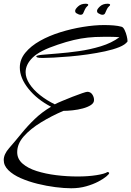

<svg xmlns="http://www.w3.org/2000/svg" viewBox="-30 -899 702 1027"><path d="M401 -820Q392 -820 379 -828Q372 -832 372 -841Q372 -850 387.5 -864.5Q403 -879 428 -879Q442 -879 442 -873Q442 -869 437 -866Q428 -858 423.5 -847Q419 -836 415 -828Q411 -820 401 -820ZM518 -820Q509 -820 496 -828Q489 -832 489 -841Q489 -850 504.5 -864.5Q520 -879 545 -879Q559 -879 559 -873Q559 -869 554 -866Q545 -858 540.5 -847Q536 -836 532 -828Q528 -820 518 -820ZM351 108Q314 108 266.5 102Q219 96 170.5 84Q122 72 81 54Q40 36 15 11.5Q-10 -13 -10 -43Q-10 -74 19 -107Q53 -146 85.5 -186Q118 -226 156 -262.5Q194 -299 243 -328Q168 -367 122 -424.5Q76 -482 76 -538Q76 -581 105.5 -617Q135 -653 184 -680.5Q233 -708 292.5 -726.5Q352 -745 413.5 -755Q475 -765 527 -765Q554 -765 578 -763Q602 -761 620 -756Q629 -754 636.5 -738.5Q644 -723 648 -706Q652 -689 652 -681V-677Q640 -660 608 -647Q576 -634 532 -624.5Q488 -615 439 -608Q390 -601 343 -597Q296 -593 258 -591Q220 -589 199 -589Q177 -589 170.5 -591.5Q164 -594 164 -597Q164 -603 196 -606Q228 -609 280 -613Q332 -617 392 -625.5Q452 -634 509.5 -651.5Q567 -669 609 -700Q584 -702 562.5 -702Q541 -702 521 -702Q477 -702 440 -698Q403 -694 364.5 -685Q326 -676 279 -660Q182 -628 144.5 -591Q107 -554 107 -513Q107 -482 128 -450Q149 -418 184.5 -390Q220 -362 263 -341Q276 -348 302.5 -359Q329 -370 358 -381.5Q387 -393 409.5 -400.5Q432 -408 437 -408Q454 -408 463.5 -394Q473 -380 473 -364Q473 -348 456 -337Q439 -326 413 -319Q387 -312 359 -309Q331 -306 309 -306Q246 -279 189.5 -244.5Q133 -210 97.5 -170Q62 -130 62 -85Q62 -49 90.5 -24Q119 1 166.5 16Q214 31 271 38Q328 45 385 45Q441 45 485.5 38Q530 31 545 21Q554 22 554 27Q554 32 538.5 45Q523 58 495.5 72.5Q468 87 431 97.5Q394 108 351 108Z"/></svg>

Font: Comforter
Style: Regular
Weight: 400
Designer: Robert E. Leuschke
Foundry: Robert E. Leuschke
Version: Version 1.013; ttfautohint (v1.8.3)